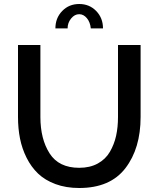

<svg xmlns="http://www.w3.org/2000/svg" viewBox="-20 -935 792 960"><path d="M318 -793H257Q257 -845 291 -880Q325 -915 376 -915Q427 -915 461 -880Q495 -845 495 -793H434Q431 -824 414.5 -844Q398 -864 376 -864Q353 -864 335.5 -842.5Q318 -821 318 -793ZM376 5Q310 5 257.5 -14.5Q205 -34 170.5 -67Q136 -100 113 -146Q90 -192 80 -242.5Q70 -293 70 -350V-710H182V-350Q182 -240 228 -168Q274 -96 376 -96Q430 -96 469 -117.5Q508 -139 529.5 -176Q551 -213 560.5 -256Q570 -299 570 -350V-710H683V-350Q683 -193 607 -94Q531 5 376 5Z"/></svg>

Font: Raleway-v4020 SemiBold
Style: Regular
Weight: 600
Designer: Matt McInerney, Pablo Impallari, Rodrigo Fuenzalida
Foundry: Matt McInerney, Pablo Impallari, Rodrigo Fuenzalida
Version: Version 4.020;PS 004.020;hotconv 1.0.88;makeotf.lib2.5.64775